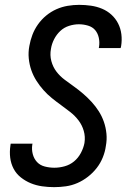

<svg xmlns="http://www.w3.org/2000/svg" viewBox="-20 -763 540 791"><path d="M203 8Q178 8 153.5 4.5Q129 1 107 -8Q85 -17 66 -32Q47 -47 36 -68Q25 -89 22 -113.5Q19 -138 23 -164L24 -171H114L113 -167Q110 -147 115 -128Q120 -109 132.5 -95.5Q145 -82 164.5 -77Q184 -72 204 -72Q225 -72 246.5 -78Q268 -84 285 -98Q302 -112 313 -132.5Q324 -153 328 -174Q332 -200 325 -224Q318 -248 303.5 -267Q289 -286 270 -301Q251 -316 231.5 -330Q212 -344 193.5 -359Q175 -374 159 -392Q143 -410 130 -430.5Q117 -451 109 -474Q101 -497 98.5 -522.5Q96 -548 101 -574Q105 -597 113.5 -619.5Q122 -642 136.5 -662.5Q151 -683 170.5 -699Q190 -715 212.5 -725Q235 -735 259 -739Q283 -743 306 -743Q331 -743 355 -739.5Q379 -736 400.5 -727Q422 -718 439 -702.5Q456 -687 466.5 -666.5Q477 -646 480 -622Q483 -598 479 -573L477 -565H387L388 -570Q391 -589 387 -607.5Q383 -626 372 -639Q361 -652 342.5 -657.5Q324 -663 305 -663Q285 -663 264.5 -656.5Q244 -650 228.5 -635.5Q213 -621 203 -601.5Q193 -582 190 -562Q185 -536 191.5 -511.5Q198 -487 212.5 -468Q227 -449 246.5 -434.5Q266 -420 285.5 -406Q305 -392 323 -376.5Q341 -361 357.5 -343Q374 -325 387 -304.5Q400 -284 408 -261Q416 -238 418.5 -212.5Q421 -187 416 -161Q413 -138 403.5 -114.5Q394 -91 378.5 -71Q363 -51 342.5 -35Q322 -19 299 -9Q276 1 251.5 4.5Q227 8 203 8Z"/></svg>

Font: Iosevka Curly Medium
Style: Italic
Weight: 500
Italic angle: -9°
Monospace: yes
Designer: Belleve Invis
Foundry: Belleve Invis
Version: Version 22.1.2; ttfautohint (v1.8.4)